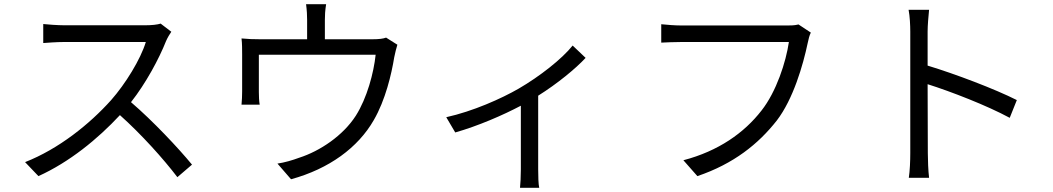

<svg xmlns="http://www.w3.org/2000/svg" viewBox="-20 -821 5040 919"><path d="M749 -708C733 -703 707 -700 674 -700H288C258 -700 201 -704 187 -706V-615C198 -616 253 -620 288 -620H678C653 -537 580 -419 512 -342C409 -227 261 -108 100 -45L164 22C312 -45 447 -155 554 -270C656 -179 762 -61 829 27L899 -33C834 -112 712 -242 607 -332C678 -422 741 -539 775 -625C781 -639 794 -661 800 -669Z M1828 -641C1815 -636 1796 -633 1759 -633H1535V-726C1535 -747 1536 -770 1541 -801H1445C1449 -770 1450 -747 1450 -726V-633H1229C1194 -633 1165 -634 1136 -637C1139 -615 1139 -581 1139 -560V-384C1139 -365 1138 -338 1136 -320H1223C1220 -336 1219 -362 1219 -380V-559H1778C1769 -473 1737 -352 1683 -267C1622 -172 1512 -98 1412 -66C1380 -54 1342 -43 1308 -38L1373 37C1556 -13 1694 -115 1769 -246C1825 -342 1854 -467 1867 -547C1871 -566 1877 -592 1882 -607Z M2721 -603C2670 -539 2563 -455 2463 -397C2380 -349 2243 -288 2116 -260L2159 -187C2268 -218 2388 -270 2473 -315V-10C2473 21 2471 62 2469 78H2561C2557 62 2556 21 2556 -10V-363C2647 -420 2736 -493 2783 -544Z M3802 -704C3783 -699 3764 -699 3748 -699H3245C3212 -699 3173 -702 3145 -705V-617C3171 -618 3205 -620 3245 -620H3756C3742 -524 3696 -382 3625 -292C3542 -185 3419 -98 3251 -54L3318 22C3492 -37 3610 -132 3698 -244C3777 -347 3824 -510 3846 -615C3850 -634 3854 -651 3861 -665Z M4847 -342C4742 -395 4552 -467 4420 -507V-670C4420 -700 4424 -743 4427 -774H4329C4335 -743 4337 -698 4337 -670V-88C4337 -51 4335 -2 4330 30H4427C4423 -3 4421 -57 4421 -88L4420 -418C4531 -383 4704 -316 4813 -257Z"/></svg>

Font: Noto Sans Japanese Regular
Style: Regular
Weight: 400
Designer: Ryoko NISHIZUKA (kana & ideographs); Paul D. Hunt (Latin, Greek & Cyrillic); Wenlong ZHANG (bopomofo); Sandoll Communica
Foundry: Adobe Systems Incorporated
Version: Version 1.000;PS 1;hotconv 1.0.78;makeotf.lib2.5.61930